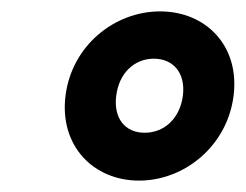

<svg xmlns="http://www.w3.org/2000/svg" viewBox="-20 -717 431 337"><path d="M224 -400C304 -400 379 -461 390 -549C401 -637 341 -697 261 -697C181 -697 106 -637 95 -549C84 -461 144 -400 224 -400ZM234 -484C199 -484 179 -510 184 -549C189 -589 216 -614 250 -614C284 -614 306 -589 301 -549C296 -510 269 -484 234 -484Z"/></svg>

Font: Falling Sky
Style: BdObl
Weight: 700
Designer: Paul D. Hunt
Foundry: Adobe Systems Incorporated
Version: Version 1.02